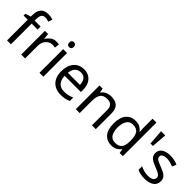

<svg xmlns="http://www.w3.org/2000/svg" viewBox="208 -1912 3070 3070"><g transform="rotate(45 1743.0 -377.5)"><path d="M332 -468H197V0H109V-468H15V-509L109 -539V-570Q109 -674 155 -719.5Q201 -765 283 -765Q315 -765 341.5 -759.5Q368 -754 387 -747L364 -678Q348 -683 327 -688Q306 -693 284 -693Q240 -693 218.5 -663.5Q197 -634 197 -571V-536H332Z M679 -546Q694 -546 711.5 -544.5Q729 -543 742 -540L731 -459Q718 -462 702.5 -464Q687 -466 673 -466Q632 -466 596 -443.5Q560 -421 538.5 -380.5Q517 -340 517 -286V0H429V-536H501L511 -438H515Q541 -482 582 -514Q623 -546 679 -546Z M887 -737Q907 -737 922.5 -723.5Q938 -710 938 -681Q938 -653 922.5 -639Q907 -625 887 -625Q865 -625 850 -639Q835 -653 835 -681Q835 -710 850 -723.5Q865 -737 887 -737ZM930 -536V0H842V-536Z M1307 -546Q1376 -546 1425.5 -516Q1475 -486 1501.5 -431.5Q1528 -377 1528 -304V-251H1161Q1163 -160 1207.5 -112.5Q1252 -65 1332 -65Q1383 -65 1422.5 -74.5Q1462 -84 1504 -102V-25Q1463 -7 1423 1.5Q1383 10 1328 10Q1252 10 1193.5 -21Q1135 -52 1102.5 -113.5Q1070 -175 1070 -264Q1070 -352 1099.5 -415Q1129 -478 1182.5 -512Q1236 -546 1307 -546ZM1306 -474Q1243 -474 1206.5 -433.5Q1170 -393 1163 -321H1436Q1435 -389 1404 -431.5Q1373 -474 1306 -474Z M1922 -546Q2018 -546 2067 -499.5Q2116 -453 2116 -349V0H2029V-343Q2029 -472 1909 -472Q1820 -472 1786 -422Q1752 -372 1752 -278V0H1664V-536H1735L1748 -463H1753Q1779 -505 1825 -525.5Q1871 -546 1922 -546Z M2472 10Q2372 10 2312 -59.5Q2252 -129 2252 -267Q2252 -405 2312.5 -475.5Q2373 -546 2473 -546Q2535 -546 2574.5 -523Q2614 -500 2639 -467H2645Q2644 -480 2641.5 -505.5Q2639 -531 2639 -546V-760H2727V0H2656L2643 -72H2639Q2615 -38 2575 -14Q2535 10 2472 10ZM2486 -63Q2571 -63 2605.5 -109.5Q2640 -156 2640 -250V-266Q2640 -366 2607 -419.5Q2574 -473 2485 -473Q2414 -473 2378.5 -416.5Q2343 -360 2343 -265Q2343 -169 2378.5 -116Q2414 -63 2486 -63Z M2972 -714 2952 -456H2897L2877 -714Z M3441 -148Q3441 -70 3383 -30Q3325 10 3227 10Q3171 10 3130.5 1Q3090 -8 3059 -24V-104Q3091 -88 3136.5 -74.5Q3182 -61 3229 -61Q3296 -61 3326 -82.5Q3356 -104 3356 -140Q3356 -160 3345 -176Q3334 -192 3305.5 -208Q3277 -224 3224 -244Q3172 -264 3135 -284Q3098 -304 3078 -332Q3058 -360 3058 -404Q3058 -472 3113.5 -509Q3169 -546 3259 -546Q3308 -546 3350.5 -536.5Q3393 -527 3430 -510L3400 -440Q3366 -454 3329 -464Q3292 -474 3253 -474Q3199 -474 3170.5 -456.5Q3142 -439 3142 -409Q3142 -387 3155 -371.5Q3168 -356 3198.5 -341.5Q3229 -327 3280 -307Q3331 -288 3367 -268Q3403 -248 3422 -219.5Q3441 -191 3441 -148Z"/></g></svg>

Font: Noto Sans Buhid
Style: Regular
Weight: 400
Designer: Monotype Design Team
Foundry: Monotype Imaging Inc.
Version: Version 2.001